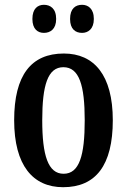

<svg xmlns="http://www.w3.org/2000/svg" viewBox="-20 -770 529 800"><path d="M322 -633C346 -633 371 -648 371 -691C371 -735 346 -750 322 -750C295 -750 272 -735 272 -691C272 -648 295 -633 322 -633ZM163 -633C189 -633 214 -648 214 -691C214 -735 189 -750 163 -750C138 -750 115 -735 115 -691C115 -648 138 -633 163 -633ZM243 10C379 10 450 -81 450 -269C450 -457 372 -547 246 -547C110 -547 39 -457 39 -269C39 -81 117 10 243 10ZM245 -46C180 -46 156 -123 156 -269C156 -415 179 -490 244 -490C310 -490 333 -415 333 -269C333 -123 311 -46 245 -46Z"/></svg>

Font: Noto Serif Sinhala ExtraCondensed SemiBold
Style: Regular
Weight: 600
Width: 2
Designer: Jelle Bosma - Monotype Design Team
Foundry: Monotype Imaging Inc.
Version: Version 2.007